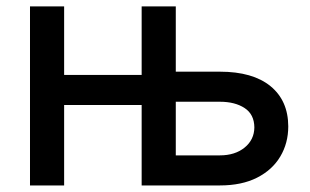

<svg xmlns="http://www.w3.org/2000/svg" viewBox="-20 -565 946 585"><path d="M71.4 0V-545.5H175.4V-336.6H411.6V-545.5H515.6V-346.6H649.9Q750 -346.6 804 -302.6Q858 -258.5 858.3 -180Q858.3 -128.9 834 -88.1Q809.7 -47.2 763.1 -23.6Q716.6 0 649.9 0H411.6V-245H175.4V0ZM515.6 -255V-91.6H649.9Q696 -91.6 725.3 -115.4Q754.6 -139.2 755 -176.8Q754.6 -216.6 725.3 -235.8Q696 -255 649.9 -255Z"/></svg>

Font: Inter UI Medium
Style: Regular
Weight: 500
Designer: Rasmus Andersson
Foundry: rsms
Version: 3.2;8d6f07862